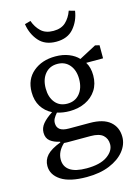

<svg xmlns="http://www.w3.org/2000/svg" viewBox="-142 -817 827 1133"><g transform="rotate(-15 272.0 -251.0)"><path d="M121 98Q121 141 154.5 164Q188 187 256 187Q339 187 382.5 156.5Q426 126 426 85Q426 51 403 30Q380 9 327 9H203Q193 9 183.5 9Q174 9 165 8Q121 49 121 98ZM245 -211Q293 -211 321 -245Q349 -279 349 -334Q349 -387 321.5 -420Q294 -453 247 -453Q200 -453 172 -419.5Q144 -386 144 -331Q144 -277 171 -244Q198 -211 245 -211ZM246 -165Q207 -165 171 -176Q157 -160 150 -147Q143 -134 143 -119Q143 -94 160 -80.5Q177 -67 216 -67H342Q425 -67 466 -32Q507 3 507 62Q507 108 475 148Q443 188 384 212.5Q325 237 244 237Q140 237 87.5 202.5Q35 168 35 114Q35 77 60 49.5Q85 22 145 -1V-5Q108 -13 86 -30.5Q64 -48 64 -82Q64 -111 84 -135.5Q104 -160 144 -186Q104 -206 81 -242.5Q58 -279 58 -331Q58 -409 111.5 -454Q165 -499 247 -499Q293 -499 329 -484.5Q365 -470 387 -446L491 -501L517 -495V-415H414Q435 -382 435 -333Q435 -281 410.5 -243.5Q386 -206 343.5 -185.5Q301 -165 246 -165ZM124 -729 160 -739Q174 -699 201.5 -673Q229 -647 277 -647Q325 -647 352.5 -673Q380 -699 394 -739L430 -729Q421 -668 383.5 -624.5Q346 -581 277 -581Q208 -581 170.5 -624.5Q133 -668 124 -729Z"/></g></svg>

Font: Source Serif 4 SmText
Style: Regular
Weight: 400
Designer: Frank Grießhammer
Foundry: Adobe
Version: Version 4.005;hotconv 1.1.0;makeotfexe 2.6.0